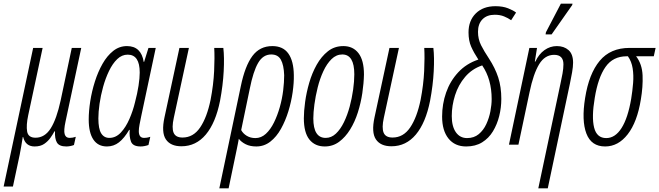

<svg xmlns="http://www.w3.org/2000/svg" viewBox="-65 -794 3619 1054"><path d="M-45 230 117 -531H169L90 -162Q78 -106 84 -72Q90 -38 130 -38Q181 -38 213.5 -89.5Q246 -141 268 -243L329 -531H381L295 -128Q284 -78 290 -57.5Q296 -37 317 -37Q334 -37 351 -43L341 2Q334 5 322.5 7.5Q311 10 299 10Q260 10 247.5 -11.5Q235 -33 237 -73H234Q225 -56 211.5 -37Q198 -18 177.5 -4Q157 10 125 10Q75 10 62 -42H60Q51 16 43 56L6 230Z M522 10Q473 10 447.5 -28Q422 -66 422 -138Q422 -184 430.5 -238.5Q439 -293 456 -346.5Q473 -400 498 -444Q523 -488 556.5 -514.5Q590 -541 632 -541Q710 -541 724 -454H726L750 -531H790L710 -155Q705 -131 701 -110Q697 -89 697 -74Q697 -37 726 -37Q731 -37 739.5 -38Q748 -39 760 -43L750 2Q727 10 707 10Q664 10 654 -17Q644 -44 647 -81H644Q617 -35 588 -12.5Q559 10 522 10ZM535 -37Q571 -37 598.5 -66.5Q626 -96 645.5 -141Q665 -186 676 -232Q689 -281 695.5 -323.5Q702 -366 702 -396Q702 -494 636 -494Q604 -494 578.5 -469.5Q553 -445 533.5 -404.5Q514 -364 501 -317Q488 -270 481.5 -224.5Q475 -179 475 -144Q475 -87 490.5 -62Q506 -37 535 -37Z M931 9Q871 9 845.5 -29Q820 -67 838 -150L920 -531H972L889 -147Q877 -92 888 -65.5Q899 -39 937 -39Q996 -39 1033.5 -94Q1071 -149 1091 -246Q1107 -329 1110.5 -404Q1114 -479 1111 -531H1161Q1167 -480 1163 -403Q1159 -326 1143 -241Q1119 -120 1065 -55.5Q1011 9 931 9Z M1257 -321Q1280 -432 1320.5 -486.5Q1361 -541 1430 -541Q1489 -541 1518 -500Q1547 -459 1548 -382Q1549 -340 1541.5 -287.5Q1534 -235 1518 -183Q1502 -131 1477.5 -87Q1453 -43 1419 -16.5Q1385 10 1342 10Q1308 10 1284 -2Q1260 -14 1246 -32Q1244 -18 1240.5 -3Q1237 12 1234 29L1190 240H1139ZM1337 -36Q1369 -36 1394.5 -59.5Q1420 -83 1439 -121.5Q1458 -160 1471 -206Q1484 -252 1489.5 -297.5Q1495 -343 1495 -381Q1493 -437 1477 -466Q1461 -495 1424 -495Q1379 -495 1352 -448.5Q1325 -402 1306 -306L1259 -80Q1269 -61 1289.5 -48.5Q1310 -36 1337 -36Z M1718 10Q1664 10 1633.5 -28Q1603 -66 1603 -145Q1603 -183 1610 -234.5Q1617 -286 1632.5 -339.5Q1648 -393 1673.5 -438.5Q1699 -484 1735 -512.5Q1771 -541 1820 -541Q1873 -541 1903 -502Q1933 -463 1933 -385Q1932 -337 1924 -283Q1916 -229 1899.5 -177Q1883 -125 1857 -83Q1831 -41 1796.5 -15.5Q1762 10 1718 10ZM1723 -37Q1754 -37 1779 -60.5Q1804 -84 1823 -123Q1842 -162 1854.5 -208.5Q1867 -255 1873.5 -301.5Q1880 -348 1880 -386Q1880 -495 1814 -495Q1781 -495 1755 -469.5Q1729 -444 1710 -403Q1691 -362 1679 -314Q1667 -266 1661 -221Q1655 -176 1655 -144Q1655 -37 1723 -37Z M2084 9Q2024 9 1998.5 -29Q1973 -67 1991 -150L2073 -531H2125L2042 -147Q2030 -92 2041 -65.5Q2052 -39 2090 -39Q2149 -39 2186.5 -94Q2224 -149 2244 -246Q2260 -329 2263.5 -404Q2267 -479 2264 -531H2314Q2320 -480 2316 -403Q2312 -326 2296 -241Q2272 -120 2218 -55.5Q2164 9 2084 9Z M2494 10Q2432 10 2397 -33.5Q2362 -77 2362 -154Q2362 -223 2384 -286Q2406 -349 2450.5 -397Q2495 -445 2561 -467Q2536 -505 2521.5 -538Q2507 -571 2507 -616Q2507 -681 2547 -720.5Q2587 -760 2655 -760Q2695 -760 2724 -748.5Q2753 -737 2768 -725L2741 -683Q2724 -695 2702 -704Q2680 -713 2651 -713Q2608 -713 2583.5 -688Q2559 -663 2559 -619Q2559 -579 2576 -545.5Q2593 -512 2619 -473Q2653 -421 2670 -369Q2687 -317 2687 -251Q2687 -203 2675.5 -157Q2664 -111 2641 -73Q2618 -35 2581.5 -12.5Q2545 10 2494 10ZM2499 -36Q2537 -36 2563 -57.5Q2589 -79 2604.5 -112.5Q2620 -146 2627 -182.5Q2634 -219 2634 -250Q2634 -359 2582 -435Q2526 -416 2488.5 -372Q2451 -328 2433 -271Q2415 -214 2415 -157Q2415 -100 2437.5 -68Q2460 -36 2499 -36Z M3012 -336Q3018 -363 3023 -390.5Q3028 -418 3028 -441Q3028 -493 2977 -493Q2926 -493 2894.5 -441Q2863 -389 2842 -288L2781 0H2729L2841 -531H2883L2871 -456H2874Q2893 -497 2924 -519Q2955 -541 2992 -541Q3031 -541 3056 -519Q3081 -497 3081 -450Q3081 -428 3075.5 -396.5Q3070 -365 3064 -337L2942 240H2890ZM2930 -605 2932 -617 3014 -774H3078L3076 -766L2963 -605Z M3257 10Q3181 10 3154 -61Q3127 -132 3147 -256Q3168 -389 3227 -460Q3286 -531 3391 -531H3534L3524 -485H3427Q3460 -442 3462.5 -380Q3465 -318 3453 -248Q3433 -124 3381 -57Q3329 10 3257 10ZM3263 -36Q3312 -36 3347 -91Q3382 -146 3400 -252Q3407 -295 3410.5 -338Q3414 -381 3408 -419Q3402 -457 3382 -485H3375Q3300 -485 3259 -426.5Q3218 -368 3200 -257Q3182 -151 3196.5 -93.5Q3211 -36 3263 -36Z"/></svg>

Font: Noto Sans ExtraCondensed Light
Style: Italic
Weight: 300
Width: 2
Italic angle: -12°
Designer: Monotype Design Team
Foundry: Monotype Imaging Inc.
Version: Version 2.013; ttfautohint (v1.8.4.7-5d5b)